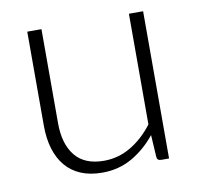

<svg xmlns="http://www.w3.org/2000/svg" viewBox="-63 -564 667 639"><g transform="rotate(-10 270.5 -245.0)"><path d="M116.5 -497.5V-179.5Q116.5 -109.5 148.5 -69.8Q180.5 -30 246 -30Q294.5 -30 336.5 -54.8Q378.5 -79.5 412 -123.5V-497.5H460V0H433.5Q419.5 0 419 -13L414.5 -87Q380 -44 334.8 -18Q289.5 8 234 8Q192.5 8 161.5 -5Q130.5 -18 110 -42.5Q89.5 -67 79 -101.5Q68.5 -136 68.5 -179.5V-497.5Z"/></g></svg>

Font: o
Style: Regular
Weight: 300
Designer: Lukasz Dziedzic
Foundry: Lukasz Dziedzic
Version: Version 1.104; Western+Polish opensource; ttfautohint (v1.8.